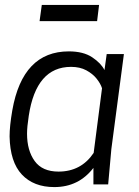

<svg xmlns="http://www.w3.org/2000/svg" viewBox="-20 -750 564 781"><path d="M484 -530H414ZM201 11Q117 11 69 -40Q21 -91 19 -195Q19 -237 30 -301Q72 -541 260 -541Q319 -541 355 -517Q391 -493 405 -465L414 -530H484L433 -144L420 0H360V-67Q300 11 201 11ZM218 -52Q310 -52 361 -128L395 -391Q389 -410 373 -430Q357 -450 331 -464Q305 -478 269 -478Q127 -478 97 -279Q90 -234 90 -206Q90 -138 121 -95Q152 -52 218 -52ZM375 -664H141L150 -730H383Z"/></svg>

Font: Tanohe Sans
Style: Italic
Weight: 400
Designer: Village Type and Design LLC & Cristiano Sobral
Foundry: Cooper Hewitt Smithsonian Design Museum
Version: Version 1.00;September 29, 2021;FontCreator 13.0.0.2655 64-b